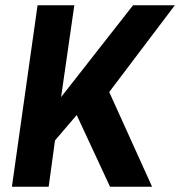

<svg xmlns="http://www.w3.org/2000/svg" viewBox="-20 -706 681 726"><path d="M25 0 122 -686H261L202 -276L168 -284L483 -686H641L393 -358L555 0H396L270 -271L188 -175L164 0Z"/></svg>

Font: Chivo Mono SemiBold
Style: Italic
Weight: 600
Italic angle: -8.05°
Monospace: yes
Version: Version 1.008